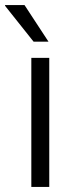

<svg xmlns="http://www.w3.org/2000/svg" viewBox="-31 -740 307 760"><path d="M164 -511V0H93V-511ZM-11 -720H66L161 -575H102L-11 -717Z"/></svg>

Font: Chivo Light
Style: Regular
Weight: 300
Designer: Hector Gatti
Foundry: Omnibus-Type
Version: Version 1.007